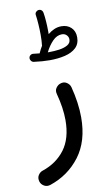

<svg xmlns="http://www.w3.org/2000/svg" viewBox="-107 -767 606 1100"><g transform="rotate(-10 196.0 -216.5)"><path d="M102.1 -455.1Q103 -464.4 110.8 -470.2Q118.7 -476.1 127.9 -474.6Q146.5 -472.2 164.1 -470.7Q164.6 -472.7 165.5 -474.6Q174.3 -494.1 185.1 -511.7Q184.6 -513.2 185.1 -515.6Q188 -538.6 188 -573.7Q188 -603.5 185.8 -636Q183.6 -668.5 180.2 -691.4Q178.7 -700.7 185.1 -708Q191.4 -715.3 199.7 -716.3Q210 -717.8 217.3 -711.7Q224.6 -705.6 226.1 -695.8Q230 -672.9 231.9 -643.8Q233.9 -614.7 233.9 -590.3Q233.9 -580.1 233.9 -570.3Q251.5 -585 271.2 -593.5Q291 -602.1 313 -602.1Q347.7 -602.1 369.6 -581.1Q391.6 -560.1 391.6 -524.4Q391.6 -485.8 367.4 -463.4Q343.3 -440.9 303 -431.4Q262.7 -421.9 213.9 -421.9Q172.4 -421.9 122.1 -428.7Q112.8 -430.2 106.9 -438Q101.1 -445.8 102.1 -455.1ZM307.6 -556.2Q278.3 -556.2 253.4 -530.3Q228.5 -504.4 210.9 -468.3Q213.9 -468.3 217.3 -468.3Q248.5 -468.3 277.8 -472.4Q307.1 -476.6 326.4 -487.8Q345.7 -499 345.7 -520Q345.7 -534.7 335.2 -545.4Q324.7 -556.2 307.6 -556.2ZM249 -279.3Q271 -287.6 288.1 -276.4Q305.2 -265.1 309.6 -248Q321.8 -201.2 328.1 -156.2Q334.5 -111.3 334.5 -68.4Q334.5 69.8 267.8 158Q201.2 246.1 93.3 282.2Q72.8 288.6 56.2 278.8Q39.6 269 34.7 252.4Q28.3 231 38.3 215.1Q48.3 199.2 63.5 194.3Q147 166.5 195.1 102.1Q243.2 37.6 243.2 -68.4Q243.2 -139.2 220.2 -225.1Q214.8 -245.1 225.1 -259.8Q235.4 -274.4 249 -279.3Z"/></g></svg>

Font: Mikhak-FD Medium
Style: Regular
Weight: 500
Designer: Amin Abedi
Version: Version 3.2